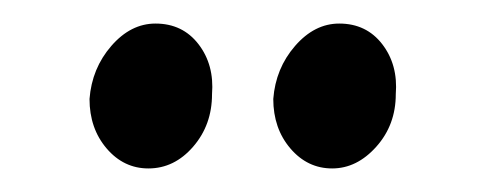

<svg xmlns="http://www.w3.org/2000/svg" viewBox="-20 -754 412 163"><path d="M262 -611Q241 -611 226.5 -628Q212 -645 212 -670Q214 -696 230.5 -715Q247 -734 268 -734Q291 -734 304.5 -716.5Q318 -699 316 -674Q316 -648 299.5 -629.5Q283 -611 262 -611ZM106 -611Q85 -611 70.5 -628Q56 -645 56 -670Q58 -696 74.5 -715Q91 -734 112 -734Q135 -734 148.5 -716.5Q162 -699 160 -674Q160 -648 144 -629.5Q128 -611 106 -611Z"/></svg>

Font: Lora Medium
Style: Italic
Weight: 500
Italic angle: -3°
Designer: Olga Karpushina, Alexei Vanyashin (Cyrillic)
Foundry: Cyreal
Version: Version 3.004